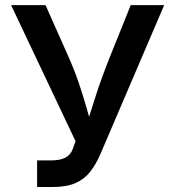

<svg xmlns="http://www.w3.org/2000/svg" viewBox="-20 -748 701 768"><path d="M128.4 0V-106.4H184.1Q220.7 -106.4 241.7 -117.4Q262.7 -128.4 271.5 -153.3L282.2 -183.1L24.4 -727.5H162.1L250.5 -528.8Q276.9 -469.7 294.7 -417.5Q312.5 -365.2 325.9 -317.6Q339.4 -270 352.5 -224.6H318.4Q337.9 -286.1 362.1 -361.8Q386.2 -437.5 422.9 -528.8L502.9 -727.5H636.7L381.3 -130.9Q363.8 -90.3 340.6 -60.8Q317.4 -31.2 281.7 -15.6Q246.1 0 191.4 0Z"/></svg>

Font: Inter Cardless
Style: Medium
Weight: 500
Designer: Rasmus Andersson
Foundry: rsms
Version: Version 4.001;git-9221beed3